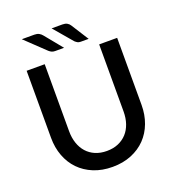

<svg xmlns="http://www.w3.org/2000/svg" viewBox="-160 -1034 1061 1168"><g transform="rotate(-20 370.0 -450.5)"><path d="M369.5 -94.5Q411 -94.5 443.8 -108.5Q476.5 -122.5 499.2 -147.5Q522 -172.5 534 -207.8Q546 -243 546 -286V-720H662.5V-286Q662.5 -222.5 642.2 -168.5Q622 -114.5 584 -75.2Q546 -36 491.8 -13.8Q437.5 8.5 369.5 8.5Q301.5 8.5 247.2 -13.8Q193 -36 155 -75.2Q117 -114.5 96.8 -168.5Q76.5 -222.5 76.5 -286V-720H193.5V-286.5Q193.5 -243.5 205.5 -208.2Q217.5 -173 240 -147.8Q262.5 -122.5 295.2 -108.5Q328 -94.5 369.5 -94.5ZM377.5 -910.5Q395.5 -910.5 407.2 -904Q419 -897.5 426 -886L497.5 -773.5H446.5Q434 -773.5 426.5 -777.8Q419 -782 410.5 -789.5L307.5 -910.5ZM195.5 -910.5Q213.5 -910.5 225.5 -904Q237.5 -897.5 246.5 -886L338.5 -773.5H281Q268.5 -773.5 259.5 -777.5Q250.5 -781.5 241.5 -789.5L114.5 -910.5Z"/></g></svg>

Font: Lato SemiBold
Style: Regular
Weight: 600
Designer: Lukasz Dziedzic with Adam Twardoch and Botio Nikoltchev
Foundry: tyPoland Lukasz Dziedzic
Version: Version 2.015; 2015-08-06; http://www.latofonts.com/